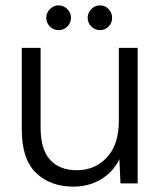

<svg xmlns="http://www.w3.org/2000/svg" viewBox="-20 -682 603 714"><path d="M253 12Q167 12 114 -39Q61 -90 61 -199V-504H131V-207Q131 -127 166 -88Q201 -49 266 -49Q333 -49 377.5 -96.5Q422 -144 422 -234V-504H492V0H428L424 -90Q400 -41 354.5 -14.5Q309 12 253 12ZM198 -570Q179 -570 165.5 -583.5Q152 -597 152 -616Q152 -634 165.5 -648Q179 -662 198 -662Q217 -662 230.5 -648Q244 -634 244 -616Q244 -597 230.5 -583.5Q217 -570 198 -570ZM352 -570Q333 -570 319.5 -583.5Q306 -597 306 -616Q306 -634 319.5 -648Q333 -662 352 -662Q371 -662 384 -648Q397 -634 397 -616Q397 -597 384 -583.5Q371 -570 352 -570Z"/></svg>

Font: DM Sans Light
Style: Regular
Weight: 300
Designer: Colophon Foundry, Jonny Pinhorn
Foundry: Colophon Foundry
Version: Version 4.004; ttfautohint (v1.8.4.7-5d5b)